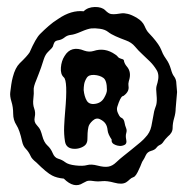

<svg xmlns="http://www.w3.org/2000/svg" viewBox="-20 -751 541 548"><path d="M485.4 -488.3 481.4 -441.4Q481.4 -428.7 477.1 -414.1Q472.7 -399.4 472.7 -385.7Q472.7 -372.1 459 -361.3Q450.2 -352.5 447.3 -347.7Q442.4 -339.8 436.5 -337.4Q430.7 -335 426.3 -329.1Q421.9 -323.2 411.1 -320.3Q400.4 -317.4 396 -307.6Q391.6 -297.9 388.7 -293.9Q385.7 -290 383.3 -283.2Q380.9 -276.4 377 -268.6Q368.2 -248 361.3 -245.6Q354.5 -243.2 350.1 -238.8Q345.7 -234.4 339.8 -230.5Q328.1 -223.6 306.6 -229.5Q285.2 -235.4 271.5 -233.9Q257.8 -232.4 245.6 -234.4Q233.4 -236.3 227.5 -233.9Q221.7 -231.4 216.8 -228.5Q191.4 -211.9 162.1 -241.2Q141.6 -243.2 128.9 -250Q113.3 -257.8 84 -287.1Q70.3 -297.9 67.4 -305.7Q61.5 -318.4 53.7 -326.2Q45.9 -334 43 -347.7Q36.1 -379.9 26.9 -394Q17.6 -408.2 17.6 -426.8Q17.6 -445.3 12.7 -460.9Q7.8 -476.6 9.3 -487.8Q10.7 -499 12.2 -509.8Q13.7 -520.5 16.6 -531.2Q23.4 -557.6 36.1 -570.3Q57.6 -590.8 64.5 -601.6Q82 -641.6 94.2 -653.8Q106.4 -666 118.7 -676.8Q130.9 -687.5 146.5 -697.3Q183.6 -722.7 218.8 -718.8Q230.5 -730.5 250.5 -731Q270.5 -731.4 280.3 -721.7Q290 -711.9 297.4 -710.9Q304.7 -710 312 -710.9Q319.3 -711.9 326.7 -712.9Q334 -713.9 344.7 -711.4Q355.5 -709 371.1 -699.7Q386.7 -690.4 392.6 -676.8Q398.4 -663.1 404.3 -657.2Q410.2 -651.4 416 -644.5Q434.6 -623 439.9 -609.4Q445.3 -595.7 448.7 -590.8Q452.1 -585.9 455.1 -581.1Q462.9 -570.3 467.8 -553.7Q471.7 -539.1 476.6 -533.2Q483.4 -524.4 483.4 -511.7ZM84 -523.4Q75.2 -502.9 76.2 -494.1Q77.1 -485.4 75.2 -469.2Q73.2 -453.1 77.6 -441.4Q82 -429.7 79.1 -416.5Q76.2 -403.3 84.5 -394.5Q92.8 -385.7 95.7 -378.4Q98.6 -371.1 100.6 -363.3Q105.5 -344.7 115.2 -335.9Q125 -327.1 130.4 -314Q135.7 -300.8 146.5 -297.9Q157.2 -294.9 166 -288.1Q174.8 -281.2 195.8 -278.8Q216.8 -276.4 228.5 -279.8Q240.2 -283.2 258.8 -278.3Q277.3 -273.4 289.1 -275.4Q300.8 -277.3 311.5 -287.6Q322.3 -297.9 333 -306.2Q343.8 -314.5 355.5 -324.2Q387.7 -349.6 394.5 -358.4Q408.2 -372.1 412.1 -391.1Q416 -410.2 418 -422.4Q419.9 -434.6 421.9 -439.9Q423.8 -445.3 425.8 -451.2Q428.7 -461.9 426.8 -480.5Q425.8 -491.2 425.8 -496.1Q425.8 -501 426.8 -505.4Q427.7 -509.8 429.7 -515.6Q435.5 -537.1 427.2 -550.8Q418.9 -564.5 408.2 -575.2Q397.5 -585.9 386.2 -596.2Q375 -606.4 365.2 -618.2Q355.5 -629.9 339.4 -635.7Q323.2 -641.6 310.1 -647.5Q296.9 -653.3 288.1 -660.2Q279.3 -667 265.1 -668.9Q251 -670.9 240.7 -669.9Q230.5 -668.9 211.4 -660.6Q192.4 -652.3 182.1 -651.4Q171.9 -650.4 164.1 -644Q156.2 -637.7 147 -636.2Q137.7 -634.8 135.3 -629.9Q132.8 -625 132.3 -622.6Q131.8 -620.1 130.9 -618.2Q129.9 -616.2 127.9 -613.8Q126 -611.3 117.7 -603.5Q109.4 -595.7 105 -582Q100.6 -568.4 97.2 -558.1Q93.8 -547.9 90.3 -539.6Q86.9 -531.2 84 -523.4ZM164.1 -590.8Q182.6 -622.1 220.7 -606.4Q234.4 -601.6 247.1 -605.5Q279.3 -616.2 308.6 -595.7Q313.5 -592.8 316.4 -588.9Q319.3 -585 325.2 -583.5Q331.1 -582 332.5 -580.6Q334 -579.1 334 -576.2Q335.9 -568.4 341.8 -561.5Q356.4 -544.9 347.7 -519.5Q345.7 -511.7 346.7 -505.9Q349.6 -490.2 334 -478.5Q332 -476.6 330.1 -476.6Q323.2 -473.6 314.5 -445.3Q312.5 -437.5 316.4 -428.7Q320.3 -419.9 322.8 -417.5Q325.2 -415 328.1 -414.1Q334 -410.2 335.4 -401.4Q336.9 -392.6 339.8 -385.7Q342.8 -378.9 340.3 -371.1Q337.9 -363.3 340.3 -352.1Q342.8 -340.8 335.4 -337.4Q328.1 -334 321.8 -334.5Q315.4 -335 310.5 -336.9Q296.9 -341.8 298.8 -352.5Q288.1 -368.2 287.1 -379.4Q286.1 -390.6 281.2 -397.9Q276.4 -405.3 265.6 -410.6Q254.9 -416 244.6 -406.7Q234.4 -397.5 232.4 -388.7Q230.5 -379.9 230 -371.1Q229.5 -362.3 229.5 -354Q229.5 -345.7 225.6 -339.8Q221.7 -334 212.4 -330.1Q203.1 -326.2 193.4 -326.2Q168.9 -326.2 165.5 -347.2Q162.1 -368.2 163.1 -390.1Q164.1 -412.1 166 -433.6Q173.8 -520.5 162.1 -530.3Q152.3 -539.1 153.8 -558.1Q155.3 -577.1 164.1 -590.8ZM285.2 -494.1Q285.2 -521.5 274.9 -528.8Q264.6 -536.1 249 -537.1Q233.4 -538.1 227.5 -528.8Q221.7 -519.5 220.2 -510.7Q218.8 -502 218.8 -494.1Q220.7 -475.6 227.5 -463.9Q234.4 -452.1 251.5 -454.6Q268.6 -457 276.9 -471.2Q285.2 -485.4 285.2 -494.1Z"/></svg>

Font: Creepster
Style: Regular
Weight: 400
Designer: Font Diner, Inc
Foundry: Font Diner, Inc
Version: Version 1.002